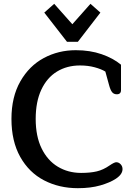

<svg xmlns="http://www.w3.org/2000/svg" viewBox="-20 -972 708 1006"><path d="M212 -906 264 -952 359 -845 454 -952 506 -906 388 -753H331ZM40 -349Q40 -464 86.5 -545.5Q133 -627 209.5 -668Q286 -709 377 -709Q452 -709 512.5 -688Q573 -667 614 -633V-500Q614 -478 592 -478Q576 -478 567 -489.5Q558 -501 551 -528L532 -597Q511 -610 476 -619.5Q441 -629 399 -629Q331 -629 278.5 -597Q226 -565 196.5 -502Q167 -439 167 -349Q167 -258 198 -194.5Q229 -131 283 -98.5Q337 -66 405 -66Q453 -66 487 -74Q521 -82 554 -105Q579 -122 589 -122Q602 -122 612 -111.5Q622 -101 622 -86Q622 -59 588 -36Q556 -15 505.5 -0.5Q455 14 388 14Q290 14 211 -27Q132 -68 86 -150Q40 -232 40 -349Z"/></svg>

Font: Maitree SemiBold
Style: Regular
Weight: 600
Designer: CadsonDemak Team
Foundry: CadsonDemak
Version: Version 1.001